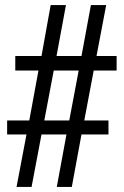

<svg xmlns="http://www.w3.org/2000/svg" viewBox="-20 -734 487 754"><path d="M45 0 84 -206H8V-261H95L131 -457H40V-514H143L179 -714H239L202 -514H300L337 -714H397L359 -514H438V-457H348L311 -261H406V-206H300L262 0H203L241 -206H143L104 0ZM154 -261H252L289 -457H191Z"/></svg>

Font: Noto Serif ExtraCondensed Medium
Style: Regular
Weight: 500
Width: 2
Designer: Monotype Design Team
Foundry: Monotype Imaging Inc.
Version: Version 2.015